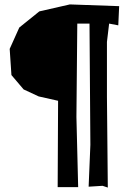

<svg xmlns="http://www.w3.org/2000/svg" viewBox="-20 -719 581 860"><path d="M513.7 -691.4 293 -699.2 156.2 -668 66.4 -595.7 23.4 -500 31.2 -382.8 85.9 -318.4 153.3 -287.1 240.2 -267.6 238.3 119.1H330.1L322.3 -195.3L326.2 -613.3H380.9L384.8 -70.3L377 117.2L439.5 113.3L462.9 121.1L459 -285.2V-531.2L468.8 -613.3L509.8 -605.5Z"/></svg>

Font: MaokenAssortedSans-Lite
Style: Lite
Weight: 400
Version: Version 1.400